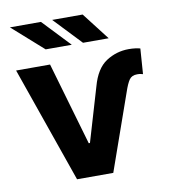

<svg xmlns="http://www.w3.org/2000/svg" viewBox="-83 -819 786 890"><g transform="rotate(-10 309.5 -374.0)"><path d="M17 -545.5H176.8L290.1 -155.2H295.8L370.7 -408.4Q392.8 -489.3 441.4 -521Q490.1 -552.6 547.6 -552.6Q564.6 -552.6 578.3 -550.8Q592 -549 601.9 -546.2L593.4 -426.8Q589.8 -427.9 583.3 -429.3Q576.7 -430.8 566.4 -430.8Q540.8 -430.8 528.9 -413.4Q517 -396 504.3 -358L378.2 0H207.7ZM291.9 -618.3H169L23.4 -747.5H169.4ZM465.6 -618.3H344.8L222.3 -747.5H365.8Z"/></g></svg>

Font: Inter UI
Style: Bold
Weight: 700
Designer: Rasmus Andersson
Foundry: rsms
Version: 3.2;8d6f07862